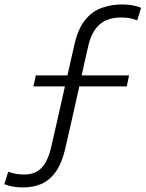

<svg xmlns="http://www.w3.org/2000/svg" viewBox="-70 -718 654 862"><path d="M34.5 123.5Q-15 123.5 -50.5 109L-33 52.5Q-2.5 65.5 38.5 65.5Q88.5 65.5 117.2 34.8Q146 4 160 -58.5L191 -194.5Q206 -262 221.5 -330H80L91 -379.5H233Q240.5 -414.5 248.5 -449.5L264.5 -519.5Q281 -591 313 -629.5Q345 -668 387.8 -683Q430.5 -698 478.5 -698Q528 -698 563.5 -683L546 -626.5Q515.5 -639.5 475.5 -639.5Q412 -639.5 376.5 -607.5Q341 -575.5 326.5 -512.5Q319 -479.5 311.2 -445.2Q303.5 -411 296.5 -379.5H509.5L499 -330H286Q270.5 -261.5 255.5 -193.5Q240 -125 224 -55Q208 15 180 53.8Q152 92.5 115 108Q78 123.5 34.5 123.5Z"/></svg>

Font: Heraclito Light
Style: Italic
Weight: 300
Italic angle: -12°
Designer: Kostas Bartsokas (font) & Cristiano Sobral (main changes)
Foundry: Kostas Bartsokas (font) & Cristiano Sobral (main changes)
Version: Version 1.00;July 8, 2020;FontCreator 13.0.0.2655 64-bit